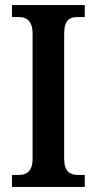

<svg xmlns="http://www.w3.org/2000/svg" viewBox="-20 -734 379 754"><path d="M27 0H313V-47H285C255 -47 232 -61 232 -111V-601C232 -655 253 -667 285 -667H313V-714H27V-667H54C82 -667 108 -655 108 -601V-110C108 -59 82 -47 54 -47H27Z"/></svg>

Font: Noto Serif Devanagari Condensed SemiBold
Style: Regular
Weight: 600
Width: 3
Designer: Universal Thirst, Indian Type Foundry and the Monotype Design Team
Foundry: Monotype Imaging Inc.
Version: Version 2.004